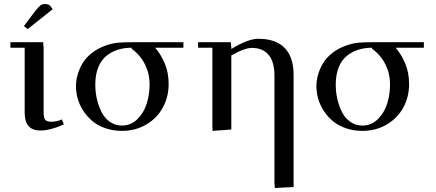

<svg xmlns="http://www.w3.org/2000/svg" viewBox="-20 -651 2192 965"><path d="M32.2 -411.1V-439H196.8L199.2 -411.1V-86.9Q199.2 -59.1 207 -49.1Q214.8 -39.1 237.8 -39.1Q265.1 -39.1 291 -50.8L300.8 -25.9Q233.4 4.9 182.1 4.9Q104 4.9 104 -85V-411.1ZM100.1 -520 158.2 -597.2Q173.8 -616.7 183.3 -623.8Q192.9 -630.9 207 -630.9Q212.4 -630.9 218.3 -629.2Q224.1 -627.4 227.1 -626L230 -624L245.1 -605L119.1 -504.9Z M361.8 -217.8Q361.8 -245.1 369.4 -273.2Q377 -301.3 393.3 -330.1Q409.7 -358.9 439.9 -383.3Q470.2 -407.7 510.7 -421.9Q544.4 -433.6 571.8 -436.3Q599.1 -439 657.7 -439H901.9V-411.1H759.8Q787.1 -380.4 807.4 -333.7Q827.6 -287.1 827.6 -228Q827.6 -163.6 798.3 -110.1Q769 -56.6 714.8 -24.9Q660.6 6.8 592.8 6.8Q547.9 6.8 509.5 -6.6Q471.2 -20 444.6 -42.2Q418 -64.5 398.9 -93.8Q379.9 -123 370.8 -154.5Q361.8 -186 361.8 -217.8ZM459 -226.1Q459 -187.5 467.3 -151.9Q475.6 -116.2 491.2 -86.2Q506.8 -56.2 533.2 -38.1Q559.6 -20 592.8 -20Q637.7 -20 670.2 -51.8Q702.6 -83.5 717.3 -129.6Q731.9 -175.8 731.9 -228Q731.9 -280.8 708.5 -327.6Q685.1 -374.5 641.6 -405.8V-411.1Q603 -411.1 570.8 -400.6Q538.6 -390.1 512.9 -368.7Q487.3 -347.2 473.1 -310.8Q459 -274.4 459 -226.1Z M975.6 -411.1V-439H1140.1L1142.6 -411.1V-404.8Q1226.6 -456.1 1278.3 -456.1Q1365.7 -456.1 1410.6 -410.2Q1455.6 -364.3 1455.6 -274.9V289.1L1361.3 293.9L1359.4 269V-270Q1359.4 -340.3 1330.1 -375.2Q1300.8 -410.2 1246.6 -410.2Q1208 -410.2 1142.6 -372.1V0L1048.3 6.8L1047.4 -19V-411.1Z M1570.3 -217.8Q1570.3 -245.1 1577.9 -273.2Q1585.4 -301.3 1601.8 -330.1Q1618.2 -358.9 1648.4 -383.3Q1678.7 -407.7 1719.2 -421.9Q1752.9 -433.6 1780.3 -436.3Q1807.6 -439 1866.2 -439H2110.4V-411.1H1968.3Q1995.6 -380.4 2015.9 -333.7Q2036.1 -287.1 2036.1 -228Q2036.1 -163.6 2006.8 -110.1Q1977.5 -56.6 1923.3 -24.9Q1869.1 6.8 1801.3 6.8Q1756.3 6.8 1718 -6.6Q1679.7 -20 1653.1 -42.2Q1626.5 -64.5 1607.4 -93.8Q1588.4 -123 1579.3 -154.5Q1570.3 -186 1570.3 -217.8ZM1667.5 -226.1Q1667.5 -187.5 1675.8 -151.9Q1684.1 -116.2 1699.7 -86.2Q1715.3 -56.2 1741.7 -38.1Q1768.1 -20 1801.3 -20Q1846.2 -20 1878.7 -51.8Q1911.1 -83.5 1925.8 -129.6Q1940.4 -175.8 1940.4 -228Q1940.4 -280.8 1917 -327.6Q1893.6 -374.5 1850.1 -405.8V-411.1Q1811.5 -411.1 1779.3 -400.6Q1747.1 -390.1 1721.4 -368.7Q1695.8 -347.2 1681.6 -310.8Q1667.5 -274.4 1667.5 -226.1Z"/></svg>

Font: Dehuti
Style: Bold
Weight: 700
Version: Version 1.2